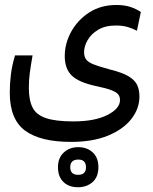

<svg xmlns="http://www.w3.org/2000/svg" viewBox="-20 -412 626 786"><path d="M270.5 168.9Q145.5 168.9 82.8 122.8Q20 76.7 20 -32.7Q20 -70.3 24.7 -107.7Q29.3 -145 41.5 -185.1H113.3Q106 -143.6 102.1 -114.5Q98.1 -85.4 98.1 -52.2Q98.1 -2 113.3 28.1Q128.4 58.1 168 71.5Q207.5 85 280.3 85Q367.7 85 419.4 58.8Q471.2 32.7 471.2 -2.4Q471.2 -16.1 464.1 -25.4Q457 -34.7 436.3 -42.7Q415.5 -50.8 373.5 -59.6Q304.2 -74.2 274.7 -101.8Q245.1 -129.4 245.1 -182.6Q245.1 -233.9 271.2 -281.7Q297.4 -329.6 344.7 -360.6Q392.1 -391.6 456.5 -391.6Q489.7 -391.6 513.9 -383.5Q538.1 -375.5 556.6 -362.8L540.5 -286.1Q522 -295.9 501.5 -301.8Q481 -307.6 454.6 -307.6Q410.6 -307.6 381.6 -290Q352.5 -272.5 338.4 -247.3Q324.2 -222.2 324.2 -198.2Q324.2 -180.2 332.5 -168.7Q340.8 -157.2 363.8 -148.2Q386.7 -139.2 430.7 -127.4Q481.9 -114.7 507.6 -98.9Q533.2 -83 542 -63Q550.8 -43 550.8 -16.6Q550.8 32.7 517.6 75.2Q484.4 117.7 421.9 143.3Q359.4 168.9 270.5 168.9ZM298.8 354.5Q261.7 354.5 239.5 332.8Q217.3 311 217.3 272.5Q217.3 234.4 241 212.4Q264.6 190.4 300.3 190.4Q335.9 190.4 359.4 211.7Q382.8 232.9 382.8 272.5Q382.8 312.5 358.9 333.5Q335 354.5 298.8 354.5ZM299.8 303.7Q332 303.7 332 272.9Q332 241.2 300.8 241.2Q267.6 241.2 267.6 272.5Q267.6 303.7 299.8 303.7Z"/></svg>

Font: Cascadia Mono SemiLight
Style: Regular
Weight: 350
Monospace: yes
Designer: Aaron Bell
Foundry: Saja Typeworks
Version: Version 2404.023; ttfautohint (v1.8.4)